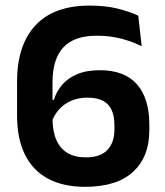

<svg xmlns="http://www.w3.org/2000/svg" viewBox="-20 -672 606 704"><path d="M291.5 13Q212 13 156.2 -16.8Q100.5 -46.5 71.5 -105Q42.5 -163.5 42.5 -249.5V-372.5Q42.5 -506 109.8 -578.8Q177 -651.5 308.5 -651.5Q368 -651.5 412.2 -640.2Q456.5 -629 487 -614.5L499.5 -502.5Q477.5 -513.5 452.8 -522Q428 -530.5 398.8 -535.8Q369.5 -541 333.5 -541Q252 -541 212.2 -498.2Q172.5 -455.5 172.5 -369V-241.5Q172.5 -192 186.2 -159.8Q200 -127.5 227.2 -111.2Q254.5 -95 294.5 -95Q348.5 -95 374 -122.5Q399.5 -150 399.5 -195.5V-214Q399.5 -245 390 -267.2Q380.5 -289.5 358.8 -301.8Q337 -314 300 -314Q268.5 -314 242.2 -303Q216 -292 197.2 -271.5Q178.5 -251 168.5 -222.5L156 -306H177.5Q187 -336.5 207.8 -361Q228.5 -385.5 262.8 -400Q297 -414.5 346 -414.5Q437 -414.5 482.2 -362.8Q527.5 -311 527.5 -216.5V-194Q527.5 -97 468 -42Q408.5 13 291.5 13Z"/></svg>

Font: Anek Latin SemiBold
Style: Regular
Weight: 600
Designer: Yesha Goshar
Foundry: Ek Type
Version: Version 1.003